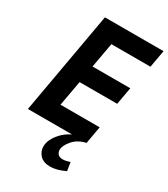

<svg xmlns="http://www.w3.org/2000/svg" viewBox="-212 -758 943 1075"><g transform="rotate(30 259.5 -221.0)"><path d="M402.5 0H23L140 -660H519L499 -548H246.5L217.5 -387H461.5L441.5 -275H198.5L169 -112H422.5ZM292.5 217.5Q247.5 217.5 225.2 193.5Q203 169.5 203 137.5Q203 92.5 246.8 44.8Q290.5 -3 383 -27L403 0Q350 12 320.5 46.8Q291 81.5 291 109Q291 124 300.8 135.5Q310.5 147 332.5 147Q351 147 378.5 137.5L387 192Q332.5 217.5 292.5 217.5Z"/></g></svg>

Font: Lucymar Sans SemiBold
Style: Italic
Weight: 600
Italic angle: -10°
Foundry: The League of Moveable Type (original font) / Main changes by Cristiano Sobral with portions from Mirco Monsees
Version: Version 2.00;August 30, 2020;FontCreator 13.0.0.2681 64-bit